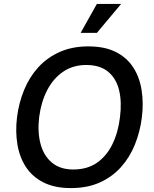

<svg xmlns="http://www.w3.org/2000/svg" viewBox="-20 -950 789 981"><path d="M342 11Q260 11 203 -17.5Q146 -46 113 -96Q80 -146 69 -212Q58 -278 67 -351Q76 -424 103 -490Q130 -556 175.5 -606Q221 -656 285 -684.5Q349 -713 431 -713Q515 -713 571.5 -684.5Q628 -656 660.5 -606Q693 -556 703.5 -490Q714 -424 705 -351Q696 -278 669.5 -212Q643 -146 598 -96Q553 -46 489.5 -17.5Q426 11 342 11ZM354 -84Q426 -84 475.5 -118.5Q525 -153 554.5 -213.5Q584 -274 593 -351Q603 -429 588.5 -489Q574 -549 532.5 -583.5Q491 -618 420 -618Q353 -618 302.5 -583.5Q252 -549 221 -489Q190 -429 180 -351Q171 -274 187.5 -213.5Q204 -153 246 -118.5Q288 -84 354 -84ZM475 -782H392L475 -930H599Z"/></svg>

Font: Inclusive Sans Medium
Style: Italic
Weight: 500
Italic angle: -7°
Designer: Olivia King
Foundry: Olivia King
Version: Version 2.004